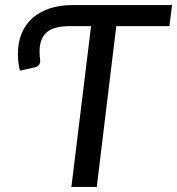

<svg xmlns="http://www.w3.org/2000/svg" viewBox="-20 -737 698 757"><path d="M261.5 0 339 -634H255.5Q192 -634 164 -609.5Q136 -585 136 -533.5Q136 -526 136.5 -517.2Q137 -508.5 138 -503Q139.5 -493 135.8 -484.2Q132 -475.5 117.5 -471.5L58.5 -458.5Q54.5 -474.5 52.5 -491.8Q50.5 -509 50.5 -524Q50.5 -568.5 65 -604.2Q79.5 -640 107.2 -665Q135 -690 175 -703.5Q215 -717 265.5 -717H658.5L648 -634H438.5L361.5 0Z"/></svg>

Font: Lato Medium
Style: Italic
Weight: 500
Italic angle: -7°
Designer: Lukasz Dziedzic
Foundry: tyPoland Lukasz Dziedzic
Version: Version 2.006; 2014-01-15